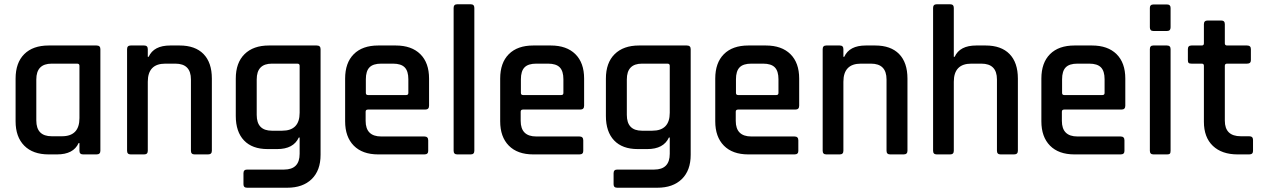

<svg xmlns="http://www.w3.org/2000/svg" viewBox="-20 -723 5920 899"><path d="M247 0H208Q134 0 93.5 -41Q53 -82 53 -155V-355Q53 -429 93.5 -469.5Q134 -510 208 -510H432Q450 -510 450 -493V-17Q450 0 432 0H369Q352 0 352 -17V-53H348Q324 0 247 0ZM352 -170V-415Q352 -425 341 -425H222Q150 -425 150 -351V-159Q150 -85 222 -85H270Q352 -85 352 -170Z M655 0H592Q575 0 575 -17V-493Q575 -510 592 -510H655Q672 -510 672 -493V-457H676Q700 -510 777 -510H821Q894 -510 933 -470Q972 -430 972 -355V-17Q972 0 954 0H891Q874 0 874 -17V-351Q874 -425 801 -425H754Q672 -425 672 -340V-17Q672 0 655 0Z M1278 -25H1233Q1161 -25 1122.5 -65.5Q1084 -106 1084 -180V-355Q1084 -429 1125 -469.5Q1166 -510 1239 -510H1463Q1481 -510 1481 -493V2Q1481 75 1439.5 115.5Q1398 156 1325 156H1137Q1120 156 1120 140V88Q1120 71 1137 71H1310Q1383 71 1383 -3V-79H1379Q1354 -25 1278 -25ZM1383 -195V-415Q1383 -425 1372 -425H1253Q1182 -425 1182 -351V-185Q1182 -111 1253 -111H1301Q1383 -111 1383 -195Z M1967 0H1751Q1677 0 1636.5 -41Q1596 -82 1596 -155V-355Q1596 -429 1636.5 -469.5Q1677 -510 1751 -510H1833Q1907 -510 1948 -469.5Q1989 -429 1989 -355V-228Q1989 -210 1971 -210H1703Q1692 -210 1692 -200V-157Q1692 -84 1765 -84H1967Q1985 -84 1985 -66V-16Q1985 0 1967 0ZM1703 -278H1882Q1892 -278 1892 -288V-352Q1892 -390 1875 -407.5Q1858 -425 1820 -425H1765Q1727 -425 1710 -407.5Q1693 -390 1693 -352V-288Q1693 -278 1703 -278Z M2184 0H2121Q2104 0 2104 -17V-686Q2104 -703 2121 -703H2184Q2201 -703 2201 -686V-17Q2201 0 2184 0Z M2693 0H2477Q2403 0 2362.5 -41Q2322 -82 2322 -155V-355Q2322 -429 2362.5 -469.5Q2403 -510 2477 -510H2559Q2633 -510 2674 -469.5Q2715 -429 2715 -355V-228Q2715 -210 2697 -210H2429Q2418 -210 2418 -200V-157Q2418 -84 2491 -84H2693Q2711 -84 2711 -66V-16Q2711 0 2693 0ZM2429 -278H2608Q2618 -278 2618 -288V-352Q2618 -390 2601 -407.5Q2584 -425 2546 -425H2491Q2453 -425 2436 -407.5Q2419 -390 2419 -352V-288Q2419 -278 2429 -278Z M3011 -25H2966Q2894 -25 2855.5 -65.5Q2817 -106 2817 -180V-355Q2817 -429 2858 -469.5Q2899 -510 2972 -510H3196Q3214 -510 3214 -493V2Q3214 75 3172.5 115.5Q3131 156 3058 156H2870Q2853 156 2853 140V88Q2853 71 2870 71H3043Q3116 71 3116 -3V-79H3112Q3087 -25 3011 -25ZM3116 -195V-415Q3116 -425 3105 -425H2986Q2915 -425 2915 -351V-185Q2915 -111 2986 -111H3034Q3116 -111 3116 -195Z M3700 0H3484Q3410 0 3369.5 -41Q3329 -82 3329 -155V-355Q3329 -429 3369.5 -469.5Q3410 -510 3484 -510H3566Q3640 -510 3681 -469.5Q3722 -429 3722 -355V-228Q3722 -210 3704 -210H3436Q3425 -210 3425 -200V-157Q3425 -84 3498 -84H3700Q3718 -84 3718 -66V-16Q3718 0 3700 0ZM3436 -278H3615Q3625 -278 3625 -288V-352Q3625 -390 3608 -407.5Q3591 -425 3553 -425H3498Q3460 -425 3443 -407.5Q3426 -390 3426 -352V-288Q3426 -278 3436 -278Z M3912 0H3849Q3832 0 3832 -17V-493Q3832 -510 3849 -510H3912Q3929 -510 3929 -493V-457H3933Q3957 -510 4034 -510H4078Q4151 -510 4190 -470Q4229 -430 4229 -355V-17Q4229 0 4211 0H4148Q4131 0 4131 -17V-351Q4131 -425 4058 -425H4011Q3929 -425 3929 -340V-17Q3929 0 3912 0Z M4429 0H4366Q4349 0 4349 -17V-686Q4349 -703 4366 -703H4429Q4446 -703 4446 -686V-457H4450Q4474 -510 4551 -510H4595Q4668 -510 4707 -470Q4746 -430 4746 -355V-17Q4746 0 4728 0H4665Q4648 0 4648 -17V-351Q4648 -425 4575 -425H4528Q4446 -425 4446 -340V-17Q4446 0 4429 0Z M5227 0H5011Q4937 0 4896.5 -41Q4856 -82 4856 -155V-355Q4856 -429 4896.5 -469.5Q4937 -510 5011 -510H5093Q5167 -510 5208 -469.5Q5249 -429 5249 -355V-228Q5249 -210 5231 -210H4963Q4952 -210 4952 -200V-157Q4952 -84 5025 -84H5227Q5245 -84 5245 -66V-16Q5245 0 5227 0ZM4963 -278H5142Q5152 -278 5152 -288V-352Q5152 -390 5135 -407.5Q5118 -425 5080 -425H5025Q4987 -425 4970 -407.5Q4953 -390 4953 -352V-288Q4953 -278 4963 -278Z M5364 -595V-686Q5364 -702 5380 -702H5445Q5461 -702 5461 -686V-595Q5461 -578 5445 -578H5380Q5364 -578 5364 -595ZM5364 -17V-493Q5364 -510 5380 -510H5444Q5461 -510 5461 -493V-17Q5461 -7 5457.5 -3.5Q5454 0 5445 0H5381Q5364 0 5364 -17Z M5607 -425H5559Q5549 -425 5545.5 -428.5Q5542 -432 5542 -441V-493Q5542 -510 5559 -510H5607Q5617 -510 5617 -520V-610Q5617 -627 5635 -627H5698Q5715 -627 5715 -610V-520Q5715 -510 5726 -510H5819Q5837 -510 5837 -493V-441Q5837 -425 5819 -425H5726Q5715 -425 5715 -415V-158Q5715 -85 5790 -85H5829Q5847 -85 5847 -68V-16Q5847 0 5829 0H5775Q5701 0 5659 -40Q5617 -80 5617 -153V-415Q5617 -425 5607 -425Z"/></svg>

Font: Rajdhani SemiBold
Style: Regular
Weight: 600
Designer: Satya Rajpurohit, Jyotish Sonowal
Foundry: Indian Type Foundry
Version: Version 1.201 February 1, 2022